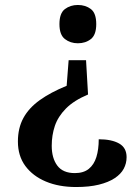

<svg xmlns="http://www.w3.org/2000/svg" viewBox="-20 -560 561 772"><path d="M326 -318 334 -180Q277 -156 245 -123.5Q213 -91 200.5 -53.5Q188 -16 188 26Q188 76 210.5 106Q233 136 281 136Q316 136 337 119Q358 102 367.5 71.5Q377 41 377 0Q429 0 459 17Q489 34 489 72Q489 97 477.5 118.5Q466 140 441 156.5Q416 173 377.5 182.5Q339 192 286 192Q217 192 164.5 170Q112 148 82 107.5Q52 67 52 9Q52 -45 74 -85.5Q96 -126 140 -157.5Q184 -189 248 -215L256 -318ZM293 -540Q324 -540 345.5 -523.5Q367 -507 367 -463Q367 -420 345.5 -403Q324 -386 293 -386Q263 -386 241 -403Q219 -420 219 -463Q219 -507 241 -523.5Q263 -540 293 -540Z"/></svg>

Font: Noto Serif Bengali SemiBold
Style: Regular
Weight: 600
Version: Version 2.003